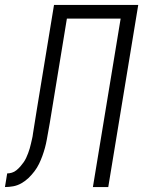

<svg xmlns="http://www.w3.org/2000/svg" viewBox="-59 -755 579 775"><path d="M-39 0 -30 -55Q-21 -55 -11 -58Q-1 -61 7.5 -68Q16 -75 23 -83Q30 -91 36 -99.5Q42 -108 46.5 -117.5Q51 -127 54.5 -136.5Q58 -146 61 -156Q64 -166 66 -175.5Q68 -185 70.5 -195Q73 -205 74 -215Q78 -240 82 -265Q86 -290 90 -315L159 -735H499L378 0H316L428 -680H211L142 -259Q139 -242 136 -225.5Q133 -209 130 -192Q127 -175 122.5 -158.5Q118 -142 112 -125.5Q106 -109 98.5 -93.5Q91 -78 80 -63.5Q69 -49 56 -36.5Q43 -24 27 -15Q11 -6 -6 -3Q-23 0 -39 0Z"/></svg>

Font: Iosevka Curly Light
Style: Italic
Weight: 300
Italic angle: -9°
Monospace: yes
Designer: Belleve Invis
Foundry: Belleve Invis
Version: Version 22.1.2; ttfautohint (v1.8.4)